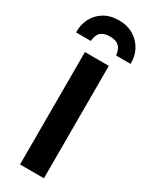

<svg xmlns="http://www.w3.org/2000/svg" viewBox="-259 -1048 865 1099"><g transform="rotate(30 174.0 -499.0)"><path d="M94.5 0V-743H252.5V0ZM174.5 -998Q231 -998 272.2 -972.2Q313.5 -946.5 335 -905Q356.5 -863.5 354.5 -815H259Q258 -822 255.5 -834.8Q253 -847.5 245 -860.8Q237 -874 220.5 -883Q204 -892 175 -892Q145.5 -892 128.8 -883Q112 -874 104.5 -860.8Q97 -847.5 94.8 -834.8Q92.5 -822 92 -815H-5.5Q-7.5 -863.5 13 -905Q33.5 -946.5 74.5 -972.2Q115.5 -998 174.5 -998Z"/></g></svg>

Font: Koeln Type Sans
Style: Bold
Weight: 700
Designer: Eben Sorkin
Foundry: Eben Sorkin
Version: Version 2.001